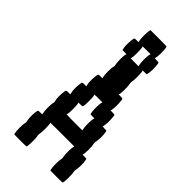

<svg xmlns="http://www.w3.org/2000/svg" viewBox="-262 -853 940 940"><g transform="rotate(45 208.0 -383.5)"><path d="M168.5 -796.9 169.4 -799.8H225.1Q280.3 -799.8 281.2 -798.8Q284.2 -793.9 285.2 -770Q286.1 -746.1 284.2 -732.4Q281.7 -718.8 281.2 -717.8Q280.3 -716.8 294.4 -716.8Q307.6 -716.8 309.1 -715.3Q312 -710.4 313 -686.8Q314 -663.1 312 -649.4Q309.6 -635.3 309.1 -634.3Q308.1 -633.3 294.4 -633.3Q280.3 -633.3 281.2 -632.3Q284.7 -627 285.2 -598.6Q285.6 -570.3 282.7 -556.2Q281.7 -549.8 282.7 -543.9Q286.1 -529.3 285.6 -501.2Q285.2 -473.1 281.2 -467.8Q280.3 -466.8 294.4 -466.8Q307.6 -466.8 309.1 -465.3Q312 -460.4 313 -437Q314 -413.6 312 -399.4Q310.1 -385.7 309.1 -384.3Q308.1 -383.3 322.3 -383.3Q335.9 -383.3 336.9 -382.3Q339.8 -377.9 341.1 -353Q342.3 -328.1 339.8 -316.9Q339.4 -315.9 338.9 -312.3Q338.4 -308.6 338.4 -307.6Q337.4 -301.8 336.9 -301.3L348.6 -299.8H350.1Q363.8 -299.8 364.7 -298.8Q365.2 -298.3 366.2 -293Q372.6 -259.3 365.7 -223.1Q364.7 -216.3 365.7 -210.4Q369.1 -195.8 368.7 -167.7Q368.2 -139.6 364.7 -134.3Q363.8 -133.3 377.9 -133.3Q391.6 -133.3 392.6 -132.3Q393.1 -131.8 394 -126.5Q400.4 -92.3 393.6 -56.2Q392.6 -49.8 393.6 -43.9Q397 -28.8 396.2 0Q395.5 28.8 392.1 32.2Q391.1 33.2 349.6 33.2L308.1 32.7L307.1 28.8Q303.7 16.6 303.7 -9.8Q303.7 -36.1 307.1 -45.9Q308.1 -49.8 307.1 -54.7Q303.7 -67.9 303.7 -93.5Q303.7 -119.1 307.1 -129.4L308.1 -133.3H225.1Q215.3 -133.3 206.1 -133.3Q196.8 -133.3 188.7 -133.3Q180.7 -133.3 173.3 -133.1Q166 -132.8 160.4 -132.8Q154.8 -132.8 150.6 -132.8Q146.5 -132.8 144.5 -132.8L142.6 -132.3Q146 -127 146.2 -98.6Q146.5 -70.3 143.6 -56.2Q142.6 -49.8 143.6 -43.9Q147 -28.8 146.2 0Q145.5 28.8 142.1 32.2Q141.1 33.2 99.6 33.2L58.1 32.7L57.1 28.8Q53.7 16.6 53.7 -9.8Q53.7 -36.1 57.1 -45.9Q58.1 -49.8 57.1 -54.7Q50.8 -77.6 54.7 -114.3Q56.2 -128.9 58.1 -131.1Q60.1 -133.3 72.3 -133.3H85.9L85 -137.7Q81.5 -150.9 81.5 -176.8Q81.5 -202.6 85 -212.9Q85.9 -216.8 85 -221.2Q78.6 -244.1 82.5 -281.2Q84 -295.9 85.9 -297.9Q87.9 -299.8 100.1 -299.8H113.8L112.8 -304.7Q106.4 -327.6 110.4 -364.3Q111.8 -378.9 113.8 -381.1Q115.7 -383.3 127.9 -383.3H141.6L140.1 -387.7Q134.3 -409.2 138.2 -447.8Q139.6 -462.4 141.6 -464.6Q143.6 -466.8 155.8 -466.8H169.4L168 -471.2Q164.6 -484.4 164.6 -510Q164.6 -535.6 168 -545.9Q169.4 -550.8 168.5 -554.7Q165 -567.9 164.8 -593.5Q164.6 -619.1 168 -629.4L169.4 -633.3L155.3 -633.8H141.1L140.1 -637.7Q134.3 -658.7 138.2 -697.8Q139.6 -712.4 141.6 -714.6Q143.6 -716.8 155.8 -716.8H169.4L168 -721.2Q164.6 -734.4 164.8 -761Q165 -787.6 168.5 -796.9ZM251.5 -712.9 252.9 -716.8H225.1Q220.7 -716.8 216.3 -716.8Q211.9 -716.8 208.7 -716.6Q205.6 -716.3 202.9 -716.1Q200.2 -715.8 199.2 -715.8L197.8 -715.3Q202.1 -707.5 202.1 -675.8Q202.1 -642.1 197.8 -634.3L201.2 -633.8Q204.6 -633.8 211.2 -633.5Q217.8 -633.3 225.1 -633.3H252.4L251.5 -637.7Q248 -650.9 248 -676.8Q248 -702.6 251.5 -712.9ZM251.5 -379.4 252.9 -383.3H225.1Q220.7 -383.3 216.6 -383.3Q212.4 -383.3 209 -383.1Q205.6 -382.8 202.9 -382.8Q200.2 -382.8 199.2 -382.8L197.8 -382.3Q202.1 -374.5 202.1 -342.3Q202.1 -309.1 197.8 -301.3Q196.3 -299.8 183.1 -299.8Q168.9 -299.8 169.9 -298.8Q174.3 -291 174.3 -258.8Q174.3 -225.6 169.9 -217.8H176.8Q184.1 -217.3 197 -217Q210 -216.8 225.1 -216.8H280.3L279.3 -221.2Q275.9 -234.4 275.9 -260Q275.9 -285.6 279.3 -295.9L280.8 -299.8L266.6 -300.3L252.4 -300.8L251.5 -304.7Q248 -317.4 248 -343.3Q248 -369.1 251.5 -379.4Z"/></g></svg>

Font: VT323
Style: Regular
Weight: 400
Monospace: yes
Version: Version 001.002